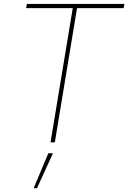

<svg xmlns="http://www.w3.org/2000/svg" viewBox="-20 -748 674 1009"><path d="M117.2 -705.1 121.1 -727.5H633.8L629.9 -705.1H384.8L268.1 0H245.6L362.3 -705.1ZM156.7 241.2 233.9 57.6H258.3L174.3 241.2Z"/></svg>

Font: Inter 24pt Thin
Style: Italic
Weight: 250
Italic angle: -9.3988°
Version: Version 4.001;git-66647c0bb